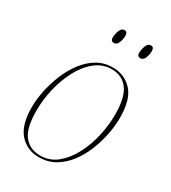

<svg xmlns="http://www.w3.org/2000/svg" viewBox="-181 -825 830 930"><g transform="rotate(30 233.5 -360.5)"><path d="M185 10Q119 10 77 -37Q35 -84 35 -183Q35 -226 45 -275Q55 -324 74.5 -372Q94 -420 123.5 -459.5Q153 -499 192 -522.5Q231 -546 281 -546Q345 -546 388 -500.5Q431 -455 431 -350Q431 -308 421.5 -259Q412 -210 393 -162.5Q374 -115 344.5 -76Q315 -37 275.5 -13.5Q236 10 185 10ZM186 0Q240 0 280.5 -33.5Q321 -67 348.5 -120Q376 -173 389.5 -234.5Q403 -296 403 -353Q403 -448 371 -492Q339 -536 280 -536Q229 -536 188.5 -503.5Q148 -471 120 -418Q92 -365 77.5 -303Q63 -241 63 -181Q63 -81 96.5 -40.5Q130 0 186 0ZM371 -651Q364 -651 359 -655Q354 -659 354 -672Q354 -689 361.5 -710Q369 -731 386 -731Q394 -731 398.5 -726Q403 -721 403 -708Q403 -689 395.5 -670Q388 -651 371 -651ZM223 -651Q216 -651 211 -655Q206 -659 206 -672Q206 -689 213.5 -710Q221 -731 238 -731Q255 -731 255 -709Q255 -689 247.5 -670Q240 -651 223 -651Z"/></g></svg>

Font: Noto Serif Display SemiCondensed Thin
Style: Italic
Weight: 100
Width: 4
Italic angle: -12°
Designer: Monotype Design Team
Foundry: Monotype Imaging Inc.
Version: Version 2.009